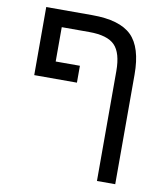

<svg xmlns="http://www.w3.org/2000/svg" viewBox="-87 -670 797 930"><g transform="rotate(10 311.5 -205.5)"><path d="M292 -599.1H64.9V-264.2H274.9V-347.2H155.8V-516.1H291C350.6 -516.1 392.5 -503.7 416.7 -479C441 -454.3 453.1 -411.9 453.1 -352.1V188H543V-351.1C543 -440.3 523.6 -503.9 484.9 -542C446.1 -580.1 381.8 -599.1 292 -599.1Z"/></g></svg>

Font: Arimo
Style: Regular
Weight: 400
Designer: Steve Matteson
Foundry: Monotype Imaging Inc.
Version: Version 1.32